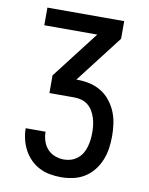

<svg xmlns="http://www.w3.org/2000/svg" viewBox="-83 -581 666 857"><g transform="rotate(10 250.0 -152.5)"><path d="M252 215Q227 215 202 210.5Q177 206 154.5 194.5Q132 183 114 165Q96 147 84 124.5Q72 102 66 77Q60 52 60 27H150Q150 48 156.5 68.5Q163 89 177 104.5Q191 120 211 127.5Q231 135 252 135Q269 135 284.5 130Q300 125 313 114.5Q326 104 334.5 90Q343 76 347.5 60Q352 44 354 28Q356 12 356 -5Q356 -22 354 -38.5Q352 -55 347 -71Q342 -87 333.5 -101.5Q325 -116 312 -126.5Q299 -137 283 -141.5Q267 -146 250 -146H137V-226L302 -440H62V-520H410V-440L245 -226H250Q278 -226 305.5 -220Q333 -214 357 -199.5Q381 -185 399 -162.5Q417 -140 427.5 -114.5Q438 -89 442 -61Q446 -33 446 -5Q446 23 442 50.5Q438 78 427.5 104Q417 130 399.5 152Q382 174 358.5 188.5Q335 203 307.5 209Q280 215 252 215Z"/></g></svg>

Font: Iosevka Term Medium
Style: Regular
Weight: 500
Monospace: yes
Designer: Belleve Invis
Foundry: Belleve Invis
Version: Version 26.3.1